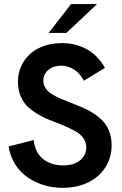

<svg xmlns="http://www.w3.org/2000/svg" viewBox="-20 -911 595 939"><path d="M217.8 -750 327.6 -891.1H454.6L304.7 -750ZM286.1 7.8Q239.7 7.8 196.3 -5.1Q152.8 -18.1 116.7 -42.5Q80.6 -66.9 55.2 -106.2Q29.8 -145.5 22 -194.8L145 -226.1Q151.4 -164.6 190.7 -133.3Q230 -102.1 288.1 -102.1Q341.8 -102.1 371.8 -127Q401.9 -151.9 401.9 -189.9Q401.9 -215.3 387.5 -235.6Q373 -255.9 349.6 -268.8Q326.2 -281.7 296.1 -294.9Q266.1 -308.1 234.9 -319.3Q203.6 -330.6 173.6 -347.7Q143.6 -364.7 120.1 -385Q96.7 -405.3 82.3 -437.5Q67.9 -469.7 67.9 -509.8Q67.9 -568.8 97.7 -612.8Q127.4 -656.7 175.8 -678.5Q224.1 -700.2 283.2 -700.2Q349.6 -700.2 404.3 -670.2Q459 -640.1 493.2 -579.1L390.1 -516.1Q372.1 -551.3 342.8 -570.6Q313.5 -589.8 278.8 -589.8Q241.7 -589.8 216.8 -569.3Q191.9 -548.8 191.9 -516.1Q191.9 -495.6 203.4 -478.8Q214.8 -461.9 234.1 -450.2Q253.4 -438.5 278.6 -427.7Q303.7 -417 331.3 -406.5Q358.9 -396 386.5 -384Q414.1 -372.1 439.2 -355.5Q464.4 -338.9 483.6 -318.4Q502.9 -297.9 514.4 -267.8Q525.9 -237.8 525.9 -201.2Q525.9 -137.7 493.4 -89.6Q460.9 -41.5 406.7 -16.8Q352.5 7.8 286.1 7.8Z"/></svg>

Font: HK Grotesk Legacy
Style: Bold
Weight: 700
Designer: Alfredo Marco Pradil
Foundry: Hanken Design Co.
Version: Version 2.022;PS 002.022;hotconv 1.0.88;makeotf.lib2.5.64775